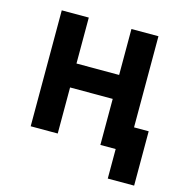

<svg xmlns="http://www.w3.org/2000/svg" viewBox="-98 -607 783 828"><g transform="rotate(15 293.0 -193.5)"><path d="M456.5 131.8V0H388.2V-205.6H197.8V0H77.1V-517.6H197.8V-312.5H388.2V-517.6H508.8V-110.8H574.2V131.8Z"/></g></svg>

Font: Cascadia Code SemiBold
Style: Regular
Weight: 600
Monospace: yes
Designer: Aaron Bell
Foundry: Saja Typeworks
Version: Version 2404.023; ttfautohint (v1.8.4)